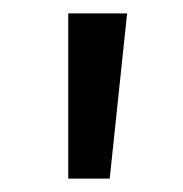

<svg xmlns="http://www.w3.org/2000/svg" viewBox="-20 -710 274 287"><path d="M170 -690 144 -443H82V-690Z"/></svg>

Font: Work Sans
Style: Regular
Weight: 400
Designer: Wei Huang
Foundry: Wei Huang
Version: Version 1.032;PS 001.032;hotconv 1.0.70;makeotf.lib2.5.58329